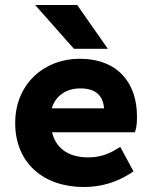

<svg xmlns="http://www.w3.org/2000/svg" viewBox="-20 -739 607 771"><path d="M317 12C392 12 455 -11 504 -43L516 -51L463 -149L449 -141C415 -119 378 -107 334 -107C258 -107 205 -141 189 -208H522L525 -219C529 -232 530 -251 530 -272C530 -404 455 -503 299 -503C159 -503 41 -403 41 -245C41 -85 154 12 317 12ZM302 -384C362 -384 393 -358 398 -304H188C204 -358 250 -384 302 -384ZM413 -543 290 -719H121L277 -543Z"/></svg>

Font: Falling Sky
Style: Bd+
Weight: 400
Designer: Paul D. Hunt
Foundry: Adobe Systems Incorporated
Version: Version 1.02